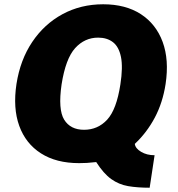

<svg xmlns="http://www.w3.org/2000/svg" viewBox="-20 -753 834 898"><path d="M680 125Q622.5 125 579.2 117.5Q536 110 500.2 84.5Q464.5 59 430 5Q404 8 386.5 9Q369 10 350 10Q243 10 171.5 -35.8Q100 -81.5 70 -164.5Q40 -247.5 57 -360Q74.5 -473 130.8 -556.8Q187 -640.5 272.5 -686.8Q358 -733 462.5 -733Q567.5 -733 638.8 -686.8Q710 -640.5 740.8 -556.8Q771.5 -473 754.5 -360Q741 -272.5 703.8 -202.5Q666.5 -132.5 610.5 -80Q613 -59 639.8 -43Q666.5 -27 703 -27ZM373 -146Q437.5 -146 481.2 -193.2Q525 -240.5 543 -358Q555.5 -438.5 545.8 -486.5Q536 -534.5 508.2 -555.8Q480.5 -577 439 -577Q376 -577 331.5 -528Q287 -479 268 -358Q251 -240.5 280.2 -193.2Q309.5 -146 373 -146Z"/></svg>

Font: Public Sans Black
Style: Italic
Weight: 900
Italic angle: -8°
Designer: The Public Sans project authors (U.S. Web Design System). Libre Franklin designed by Pablo Impallari and Rodrigo Fuenzal
Version: Version 1.007; ttfautohint (v1.8.1) -l 8 -r 50 -G 200 -x 14 